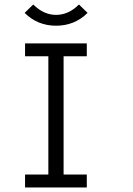

<svg xmlns="http://www.w3.org/2000/svg" viewBox="-20 -829 586 849"><path d="M363.8 0H90.8V-57.1H193.8V-580.1H90.8V-637.2H363.8V-580.1H261.2V-57.1H363.8ZM367.2 -772Q310.1 -715.3 228 -715.3Q146 -715.3 88.9 -772L127 -809.1Q172.9 -763.2 228 -763.2Q283.2 -763.2 329.1 -809.1Z"/></svg>

Font: Anonymous Pro
Style: Regular
Weight: 400
Monospace: yes
Designer: Mark Simonson
Version: Version 1.003